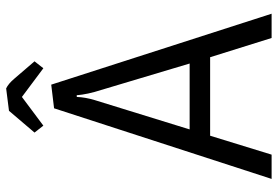

<svg xmlns="http://www.w3.org/2000/svg" viewBox="-156 -726 882 609"><g transform="rotate(-90 284.5 -421.0)"><path d="M22 0 246 -690 321 -699 546 0H469L408 -195H159L99 0ZM288 -618H282Q281 -591 272 -561L179 -260H388L298 -561Q292 -583 289.5 -600.5Q287 -618 288 -618ZM191 -724 169 -752 238 -833 309 -842Q324 -835 340 -816L395 -752L373 -724L282 -792Z"/></g></svg>

Font: Ruluko
Style: Regular
Weight: 400
Designer: Ana Sanfelippo, Angelica Diaz, Meme Hernandez
Foundry: Ana Sanfelippo, Angelica Diaz y Meme Hernandez
Version: Version 1.001